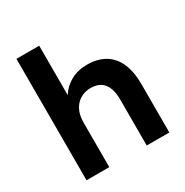

<svg xmlns="http://www.w3.org/2000/svg" viewBox="-166 -853 948 986"><g transform="rotate(-30 308.0 -360.0)"><path d="M66 0V-720H201V-427Q225 -466 267 -489.5Q309 -513 364 -513Q426 -513 469.5 -487Q513 -461 535 -410.5Q557 -360 557 -286V0H423V-273Q423 -334 398 -367Q373 -400 319 -400Q286 -400 258.5 -383.5Q231 -367 216 -337Q201 -307 201 -263V0Z"/></g></svg>

Font: DM Sans 17pt
Style: Bold
Weight: 700
Version: Version 4.004;gftools[0.9.30]